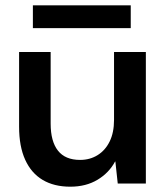

<svg xmlns="http://www.w3.org/2000/svg" viewBox="-20 -692 629 724"><path d="M245 12Q184 12 141 -13.5Q98 -39 75 -89.5Q52 -140 52 -214V-496H171V-226Q171 -159 198.5 -124Q226 -89 282 -89Q319 -89 348 -107Q377 -125 393.5 -158.5Q410 -192 410 -240V-496H530V0H424L415 -83H414Q391 -40 347.5 -14Q304 12 245 12ZM104 -586V-672H473V-586Z"/></svg>

Font: DM Sans 28pt SemiBold
Style: Regular
Weight: 600
Version: Version 4.004;gftools[0.9.30]